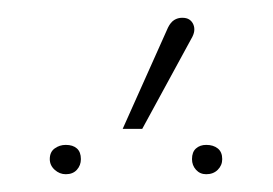

<svg xmlns="http://www.w3.org/2000/svg" viewBox="-20 -871 307 216"><path d="M71 -692Q71 -700 66.5 -704Q62 -708 54 -708Q47 -708 41.5 -704Q36 -700 36 -692Q36 -685 41.5 -680Q47 -675 54 -675Q62 -675 66.5 -680Q71 -685 71 -692ZM230 -692Q230 -700 225 -704Q220 -708 212 -708Q205 -708 200.5 -704Q196 -700 196 -692Q196 -685 200.5 -680Q205 -675 212 -675Q220 -675 225 -680Q230 -685 230 -692ZM195 -827Q198 -832 198.5 -836Q199 -840 197.5 -843.5Q196 -847 193 -849Q190 -851 185 -851Q180 -851 176 -848.5Q172 -846 169 -840L118 -726H140Z"/></svg>

Font: Advent Pro Thin
Style: Regular
Weight: 250
Version: Version 3.000